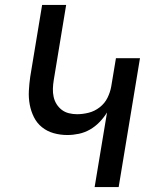

<svg xmlns="http://www.w3.org/2000/svg" viewBox="-20 -755 640 775"><path d="M362 0 412 -301Q399 -280 381.5 -262Q364 -244 343 -232Q322 -220 298.5 -215Q275 -210 252 -210Q223 -210 196.5 -217.5Q170 -225 149.5 -241.5Q129 -258 117 -282Q105 -306 100 -333Q95 -360 96.5 -388.5Q98 -417 102 -445L150 -735H247L197 -432Q194 -414 193.5 -397Q193 -380 196.5 -364Q200 -348 208.5 -334.5Q217 -321 229.5 -311.5Q242 -302 258 -298Q274 -294 291 -294Q314 -294 338 -300Q362 -306 382.5 -322Q403 -338 414 -360.5Q425 -383 429 -406L448 -520H545L459 0Z"/></svg>

Font: Iosevka Medium Extended
Style: Italic
Weight: 500
Width: 7
Italic angle: -9°
Monospace: yes
Designer: Belleve Invis
Foundry: Belleve Invis
Version: Version 32.5.0; ttfautohint (v1.8.4)